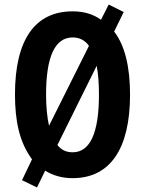

<svg xmlns="http://www.w3.org/2000/svg" viewBox="-20 -775 639 846"><path d="M553 -358C553 -481 530 -575 483 -636L525 -722L459 -755L425 -688C390 -713 349 -725 300 -725C134 -725 46 -600 46 -359C46 -240 66 -148 121 -73L77 19L143 51L179 -23C213 -2 253 10 300 10C465 10 553 -119 553 -358ZM183 -358C183 -525 222 -610 300 -610C330 -610 354 -598 372 -573L196 -221C188 -257 183 -302 183 -358ZM416 -358C416 -189 377 -104 300 -104C272 -104 250 -114 233 -136L406 -485C413 -449 416 -407 416 -358Z"/></svg>

Font: Noto Sans Malayalam ExtraCondensed
Style: Bold
Weight: 700
Width: 2
Designer: Jelle Bosma - Monotype Design Team
Foundry: Monotype Imaging Inc.
Version: Version 2.104